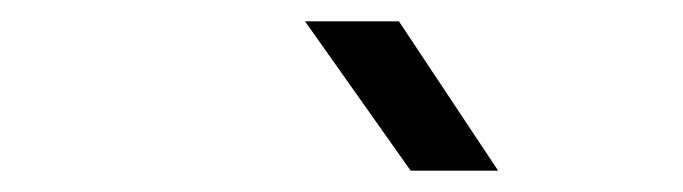

<svg xmlns="http://www.w3.org/2000/svg" viewBox="-20 -805 640 180"><path d="M447 -645H365L266 -785H354Z"/></svg>

Font: JetBrains Mono Semi Light
Style: Italic
Weight: 350
Italic angle: -9°
Monospace: yes
Designer: Philipp Nurullin, Konstantin Bulenkov
Foundry: JetBrains
Version: 2.002